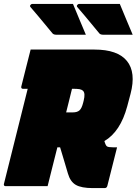

<svg xmlns="http://www.w3.org/2000/svg" viewBox="-45 -954 700 984"><path d="M329 -934Q346 -893 362 -854.5Q378 -816 395 -776H244Q230 -776 224 -783Q201 -811 183.5 -832Q166 -853 149 -873.5Q132 -894 111 -918Q107 -923 111 -928.5Q115 -934 121 -934ZM569 -934Q586 -893 602 -854.5Q618 -816 635 -776H484Q470 -776 464 -783Q441 -811 423.5 -832Q406 -853 389 -873.5Q372 -894 351 -918Q347 -923 351 -928.5Q355 -934 361 -934ZM199 0H-17Q-22 0 -24 -3.5Q-26 -7 -25 -11Q5 -133 36 -255Q67 -377 97 -499H72Q67 -499 65 -502.5Q63 -506 64 -510Q77 -560 88 -605.5Q99 -651 112 -700H439Q558 -700 605.5 -641.5Q653 -583 624 -473L607 -409Q572 -279 490 -231Q496 -209 503 -204Q510 -199 534 -199H555Q543 -150 530 -100Q517 -50 505 -1Q502 10 491 10H431Q372 10 343.5 -6.5Q315 -23 303 -65Q293 -99 283 -132.5Q273 -166 263 -199H249Q243 -174 236.5 -149.5Q230 -125 224 -100Q218 -75 211.5 -50Q205 -25 199 0ZM307 -430Q301 -406 294 -378H328Q351 -378 362.5 -388.5Q374 -399 381 -427L384 -439Q393 -476 381 -488Q374 -495 362.5 -497Q351 -499 328 -499H324Q320 -482 315.5 -464.5Q311 -447 307 -430Z"/></svg>

Font: Recursive Sn Lnr St XBk
Style: Italic
Weight: 1000
Italic angle: -15°
Version: Version 1.079;hotconv 1.0.112;makeotfexe 2.5.65598; ttfautoh